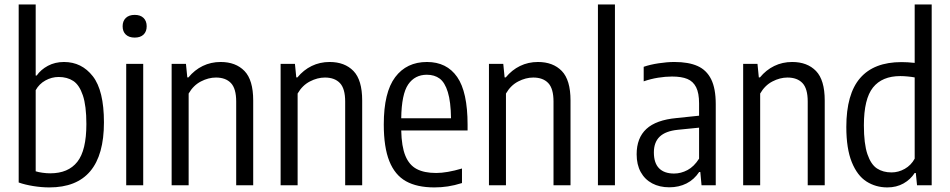

<svg xmlns="http://www.w3.org/2000/svg" viewBox="-20 -828 4246 858"><path d="M63.5 -12.5V-808H139.5V-490.5H144Q162.5 -517 194.2 -534Q226 -551 266 -551Q345 -551 394.8 -487.2Q444.5 -423.5 444.5 -281Q444.5 9.5 200.5 9.5Q166 9.5 128.8 3.5Q91.5 -2.5 63.5 -12.5ZM366 -273.5Q366 -355.5 350.2 -402Q334.5 -448.5 307.5 -466.2Q280.5 -484 242 -484Q211 -484 183 -468.5Q155 -453 139.5 -425V-62.5Q152 -58.5 170.2 -56Q188.5 -53.5 204.5 -53.5Q285 -53.5 325.5 -104.8Q366 -156 366 -273.5Z M544 0V-542.5H620V0ZM528 -710.5Q528 -734 542.2 -747.8Q556.5 -761.5 582 -761.5Q607.5 -761.5 621.5 -747.8Q635.5 -734 635.5 -710.5Q635.5 -687 621.5 -673.5Q607.5 -660 582 -660Q556.5 -660 542.2 -673.5Q528 -687 528 -710.5Z M747 -542.5H811L817 -482H822Q849.5 -515.5 886 -533.2Q922.5 -551 966 -551Q1033.5 -551 1072.5 -510.8Q1111.5 -470.5 1111.5 -379V0H1035.5V-374.5Q1035.5 -432 1012 -456.8Q988.5 -481.5 945 -481.5Q911.5 -481.5 877.8 -464Q844 -446.5 823 -410V0H747Z M1234 -542.5H1298L1304 -482H1309Q1336.5 -515.5 1373 -533.2Q1409.5 -551 1453 -551Q1520.5 -551 1559.5 -510.8Q1598.5 -470.5 1598.5 -379V0H1522.5V-374.5Q1522.5 -432 1499 -456.8Q1475.5 -481.5 1432 -481.5Q1398.5 -481.5 1364.8 -464Q1331 -446.5 1310 -410V0H1234Z M2069.5 -245H1773Q1774.5 -173.5 1791.5 -132Q1808.5 -90.5 1842 -72.8Q1875.5 -55 1929 -55Q1977 -55 2044.5 -75V-10Q2011 0.5 1981.5 5Q1952 9.5 1921 9.5Q1843.5 9.5 1794 -18.2Q1744.5 -46 1719.8 -108Q1695 -170 1695 -272Q1695 -415.5 1746 -483.2Q1797 -551 1888 -551Q1976.5 -551 2023 -484Q2069.5 -417 2069.5 -270.5ZM1773 -299.5H1995.5Q1994.5 -373.5 1981.2 -416.5Q1968 -459.5 1944.8 -476.8Q1921.5 -494 1887.5 -494Q1834 -494 1804.2 -450.8Q1774.5 -407.5 1773 -299.5Z M2165 -542.5H2229L2235 -482H2240Q2267.5 -515.5 2304 -533.2Q2340.5 -551 2384 -551Q2451.5 -551 2490.5 -510.8Q2529.5 -470.5 2529.5 -379V0H2453.5V-374.5Q2453.5 -432 2430 -456.8Q2406.5 -481.5 2363 -481.5Q2329.5 -481.5 2295.8 -464Q2262 -446.5 2241 -410V0H2165Z M2652 0V-808H2728V0Z M3178.5 -362.5V0H3115L3109.5 -59.5H3104.5Q3082 -25.5 3047.8 -8.2Q3013.5 9 2971 9Q2927.5 9 2894.5 -8.5Q2861.5 -26 2843.2 -59.2Q2825 -92.5 2825 -138.5Q2825 -211.5 2868.5 -251.8Q2912 -292 3003.5 -300.5L3104 -311V-366Q3104 -412 3090.8 -438.2Q3077.5 -464.5 3051.5 -475.2Q3025.5 -486 2983 -486Q2954.5 -486 2921.2 -480.8Q2888 -475.5 2856.5 -464.5V-529.5Q2885.5 -539.5 2923.2 -545.2Q2961 -551 2994 -551Q3057 -551 3097.2 -533Q3137.5 -515 3158 -473.8Q3178.5 -432.5 3178.5 -362.5ZM3104 -119V-257.5L3009 -248Q2954.5 -242.5 2928.2 -217.5Q2902 -192.5 2902 -147Q2902 -99.5 2925.2 -76Q2948.5 -52.5 2992 -52.5Q3023 -52.5 3052.2 -68Q3081.5 -83.5 3104 -119Z M3301 -542.5H3365L3371 -482H3376Q3403.5 -515.5 3440 -533.2Q3476.5 -551 3520 -551Q3587.5 -551 3626.5 -510.8Q3665.5 -470.5 3665.5 -379V0H3589.5V-374.5Q3589.5 -432 3566 -456.8Q3542.5 -481.5 3499 -481.5Q3465.5 -481.5 3431.8 -464Q3398 -446.5 3377 -410V0H3301Z M3762 -260.5Q3762 -408 3823.8 -479.2Q3885.5 -550.5 4008.5 -550.5Q4035 -550.5 4067.5 -547V-808H4143.5V0H4078L4072.5 -55H4067.5Q4049 -26 4017.5 -8.2Q3986 9.5 3945.5 9.5Q3893.5 9.5 3852.2 -16.8Q3811 -43 3786.5 -103.2Q3762 -163.5 3762 -260.5ZM4067.5 -119V-482Q4055 -484.5 4036.8 -486.2Q4018.5 -488 4003.5 -488Q3922 -488 3881.2 -437Q3840.5 -386 3840.5 -268Q3840.5 -185.5 3856.2 -139.2Q3872 -93 3899 -75.2Q3926 -57.5 3964 -57.5Q3995 -57.5 4023.2 -73.5Q4051.5 -89.5 4067.5 -119Z"/></svg>

Font: Encode Sans Condensed
Style: Regular
Weight: 400
Width: 3
Designer: Multiple Designers
Foundry: Impallari Type
Version: Version 2.000